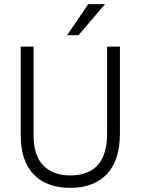

<svg xmlns="http://www.w3.org/2000/svg" viewBox="-20 -899 679 927"><path d="M359 -729H304L406 -879H487ZM559 -255Q559 -125 496 -58.5Q433 8 319 8Q205 8 142.5 -57Q80 -122 80 -247V-674H142V-248Q142 -147 189.5 -99.5Q237 -52 318 -52Q497 -52 497 -253V-674H559Z"/></svg>

Font: Hind Jalandhar Light
Style: Regular
Weight: 300
Designer: Namrata Goyal
Foundry: Indian Type Foundry
Version: Version 0.702;PS 1.0;hotconv 1.0.81;makeotf.lib2.5.63406